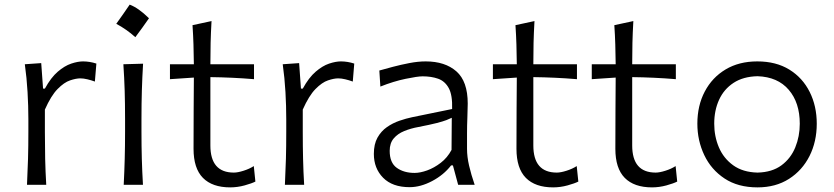

<svg xmlns="http://www.w3.org/2000/svg" viewBox="-20 -792 3576 823"><path d="M95.7 0Q98.6 -57.6 100.1 -111.1Q101.6 -164.6 101.6 -228.5V-280.8Q101.6 -337.4 98.1 -397.5Q94.7 -457.5 86.4 -516.6L156.7 -521.5L164.6 -412.1H172.4Q198.2 -459.5 227.5 -484.6Q256.8 -509.8 285.2 -519.3Q313.5 -528.8 335.9 -528.8Q364.3 -528.8 393.1 -519.5L386.7 -442.4Q371.1 -448.2 354.5 -452.1Q337.9 -456.1 324.2 -456.1Q306.2 -456.1 280.5 -447.5Q254.9 -439 226.8 -410.4Q198.7 -381.8 172.4 -322.3V-226.1Q172.4 -164.1 173.6 -110.8Q174.8 -57.6 178.2 0Z M535.9 -772.2Q574 -757.7 618.6 -713.7Q589.6 -671.8 560.1 -632.6Q541.8 -649.2 521.1 -663.7Q500.4 -678.2 478.4 -690Q493.5 -710.4 507.2 -730.6Q520.8 -750.7 535.9 -772.2ZM510.3 0Q513.2 -57.6 514.6 -111.1Q516.1 -164.6 516.1 -228.5V-280.8Q516.1 -348.6 514.4 -403.8Q512.7 -459 508.8 -516.6L593.3 -519Q589.8 -460.9 588.1 -405Q586.4 -349.1 586.4 -280.8V-228.5Q586.4 -164.6 587.9 -111.1Q589.4 -57.6 592.8 0Z M966.8 11.2Q890.1 11.2 849.9 -29.5Q809.6 -70.3 809.6 -154.3Q809.6 -240.2 810.1 -319.6Q810.5 -398.9 811 -459.5L708.5 -452.6V-516.6H811Q810.5 -561.5 809.3 -601.3Q808.1 -641.1 805.2 -684.1L886.7 -701.7Q883.8 -649.9 882.8 -608.6Q881.8 -567.4 881.8 -516.6H1068.8V-452.6Q1022.5 -456.5 975.1 -458.7Q927.7 -460.9 881.8 -461.4V-168.5Q881.8 -52.2 982.4 -52.2Q999 -52.2 1023.9 -60.1Q1048.8 -67.9 1067.9 -80.1L1074.7 -13.7Q1059.6 -5.9 1028.6 2.7Q997.6 11.2 966.8 11.2Z M1201.2 0Q1204.1 -57.6 1205.6 -111.1Q1207 -164.6 1207 -228.5V-280.8Q1207 -337.4 1203.6 -397.5Q1200.2 -457.5 1191.9 -516.6L1262.2 -521.5L1270 -412.1H1277.8Q1303.7 -459.5 1333 -484.6Q1362.3 -509.8 1390.6 -519.3Q1418.9 -528.8 1441.4 -528.8Q1469.7 -528.8 1498.5 -519.5L1492.2 -442.4Q1476.6 -448.2 1460 -452.1Q1443.4 -456.1 1429.7 -456.1Q1411.6 -456.1 1386 -447.5Q1360.4 -439 1332.3 -410.4Q1304.2 -381.8 1277.8 -322.3V-226.1Q1277.8 -164.1 1279.1 -110.8Q1280.3 -57.6 1283.7 0Z M1735.8 10.3Q1662.1 10.3 1622.3 -30Q1582.5 -70.3 1582.5 -132.3Q1582.5 -174.3 1598.1 -202.1Q1613.8 -230 1638.7 -247.3Q1663.6 -264.6 1692.1 -274.4Q1720.7 -284.2 1746.6 -289.6L1918 -324.7Q1919.9 -384.3 1903.6 -414.3Q1887.2 -444.3 1857.9 -454.6Q1828.6 -464.8 1791.5 -464.8Q1770 -464.8 1718.5 -454.1Q1667 -443.4 1610.4 -420.9L1606 -489.7Q1629.9 -496.6 1664.1 -505.6Q1698.2 -514.6 1735.1 -521.7Q1772 -528.8 1804.7 -528.8Q1887.7 -528.8 1936.3 -486.1Q1984.9 -443.4 1984.9 -348.1Q1984.9 -325.2 1983.4 -289.6Q1981.9 -253.9 1981.9 -220.2V-153.8Q1981.9 -120.1 1990.7 -82Q1999.5 -43.9 2014.6 0H1943.8L1921.4 -83H1913.6Q1881.8 -42 1832.3 -15.9Q1782.7 10.3 1735.8 10.3ZM1757.3 -50.8Q1780.8 -50.8 1810.8 -61.5Q1840.8 -72.3 1869.1 -94Q1897.5 -115.7 1915.5 -149.4L1916.5 -287.1Q1907.7 -282.7 1893.3 -277.1Q1878.9 -271.5 1851.1 -264.4Q1823.2 -257.3 1773.4 -247.6Q1740.7 -241.7 1712.6 -230.2Q1684.6 -218.8 1667.5 -198.5Q1650.4 -178.2 1650.4 -145.5Q1650.4 -94.2 1680.9 -72.5Q1711.4 -50.8 1757.3 -50.8Z M2351.1 11.2Q2274.4 11.2 2234.1 -29.5Q2193.8 -70.3 2193.8 -154.3Q2193.8 -240.2 2194.3 -319.6Q2194.8 -398.9 2195.3 -459.5L2092.8 -452.6V-516.6H2195.3Q2194.8 -561.5 2193.6 -601.3Q2192.4 -641.1 2189.5 -684.1L2271 -701.7Q2268.1 -649.9 2267.1 -608.6Q2266.1 -567.4 2266.1 -516.6H2453.1V-452.6Q2406.7 -456.5 2359.4 -458.7Q2312 -460.9 2266.1 -461.4V-168.5Q2266.1 -52.2 2366.7 -52.2Q2383.3 -52.2 2408.2 -60.1Q2433.1 -67.9 2452.1 -80.1L2459 -13.7Q2443.8 -5.9 2412.8 2.7Q2381.8 11.2 2351.1 11.2Z M2774.9 11.2Q2698.2 11.2 2658 -29.5Q2617.7 -70.3 2617.7 -154.3Q2617.7 -240.2 2618.2 -319.6Q2618.7 -398.9 2619.1 -459.5L2516.6 -452.6V-516.6H2619.1Q2618.7 -561.5 2617.4 -601.3Q2616.2 -641.1 2613.3 -684.1L2694.8 -701.7Q2691.9 -649.9 2690.9 -608.6Q2689.9 -567.4 2689.9 -516.6H2877V-452.6Q2830.6 -456.5 2783.2 -458.7Q2735.8 -460.9 2689.9 -461.4V-168.5Q2689.9 -52.2 2790.5 -52.2Q2807.1 -52.2 2832 -60.1Q2856.9 -67.9 2876 -80.1L2882.8 -13.7Q2867.7 -5.9 2836.7 2.7Q2805.7 11.2 2774.9 11.2Z M3227.1 11.2Q3143.1 11.2 3085.7 -26.9Q3028.3 -64.9 2998.8 -127.2Q2969.2 -189.5 2969.2 -261.7Q2969.2 -339.4 3001 -399.7Q3032.7 -460 3090.3 -494.4Q3147.9 -528.8 3226.1 -528.8Q3306.6 -528.8 3363.5 -493.7Q3420.4 -458.5 3450.7 -397.9Q3481 -337.4 3481 -261.7Q3481 -185.1 3450 -123.3Q3418.9 -61.5 3361.8 -25.1Q3304.7 11.2 3227.1 11.2ZM3227.1 -52.2Q3289.6 -53.7 3329.6 -83.3Q3369.6 -112.8 3388.9 -160.2Q3408.2 -207.5 3408.2 -261.7Q3408.2 -352.1 3360.8 -407.2Q3313.5 -462.4 3227.1 -465.3Q3165.5 -463.9 3124.3 -436.8Q3083 -409.7 3062.3 -364.3Q3041.5 -318.8 3041.5 -261.7Q3041.5 -207.5 3061.5 -160.4Q3081.5 -113.3 3122.8 -83.5Q3164.1 -53.7 3227.1 -52.2Z"/></svg>

Font: Pinar DS1 Regular
Style: Regular
Weight: 400
Designer: Amin Abedi
Version: Version 3.000